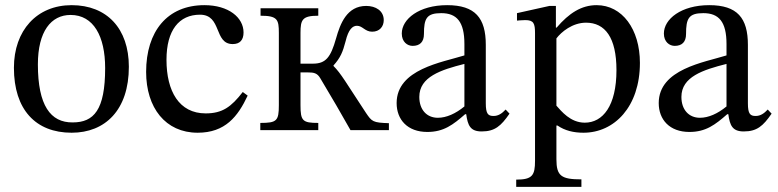

<svg xmlns="http://www.w3.org/2000/svg" viewBox="-20 -505 3018 745"><path d="M258 10C388 10 480 -78 480 -246C480 -394 395 -485 258 -485C123 -485 34 -387 34 -242C34 -80 118 10 258 10ZM262 -30C176 -29 127 -96 127 -255C127 -383 178 -447 254 -447C343 -447 388 -364 388 -241C388 -78 344 -30 262 -30Z M922 -148C877 -90 843 -65 778 -65C675 -65 626 -151 626 -273C626 -388 675 -448 756 -448C842 -448 809 -334 883 -334C911 -334 925 -350 925 -379C925 -437 867 -485 773 -485C629 -485 547 -383 547 -226C547 -87 622 10 747 10C854 10 903 -53 941 -134Z M1215 0V-28C1154 -28 1146 -36 1146 -97V-224H1175C1197 -224 1211 -222 1223 -201C1262 -136 1310 -54 1340 0H1489V-27C1427 -29 1423 -33 1400 -67C1322 -185 1304 -219 1274 -249V-251C1301 -281 1310 -303 1321 -345C1332 -391 1348 -405 1365 -405C1387 -405 1396 -382 1424 -382C1453 -382 1469 -402 1469 -427C1469 -463 1438 -482 1401 -482C1326 -482 1300 -413 1284 -356C1263 -282 1244 -258 1194 -258H1146V-377C1146 -429 1153 -444 1215 -444V-473H991V-444C1057 -444 1062 -429 1062 -377V-97C1062 -36 1054 -28 990 -28V0Z M1638 7C1702 7 1738 -21 1785 -62H1789C1795 -18 1805 5 1849 5C1900 5 1924 -16 1957 -64L1942 -80C1928 -65 1914 -55 1895 -55C1874 -55 1865 -63 1865 -104V-331C1865 -435 1824 -485 1715 -485C1606 -485 1539 -431 1539 -375C1539 -342 1561 -327 1581 -327C1609 -327 1625 -342 1625 -373C1625 -433 1635 -454 1692 -454C1752 -454 1782 -421 1782 -334V-290C1696 -263 1519 -237 1519 -105C1519 -41 1561 7 1638 7ZM1782 -92C1748 -64 1712 -48 1679 -48C1636 -48 1607 -79 1607 -129C1607 -207 1691 -234 1782 -257Z M2236 220V191C2158 191 2139 178 2139 113V-18H2143C2172 2 2206 10 2244 10C2364 10 2463 -91 2463 -261C2463 -392 2394 -485 2295 -485C2236 -485 2188 -454 2140 -398H2137V-482H2112L1986 -454V-425C1986 -425 2005 -427 2018 -427C2051 -427 2056 -414 2056 -376V119C2056 175 2046 192 1983 192V220ZM2249 -29C2193 -29 2158 -74 2139 -95V-356C2158 -381 2201 -417 2254 -417C2328 -417 2372 -359 2372 -233C2372 -94 2319 -29 2249 -29Z M2655 7C2719 7 2755 -21 2802 -62H2806C2812 -18 2822 5 2866 5C2917 5 2941 -16 2974 -64L2959 -80C2945 -65 2931 -55 2912 -55C2891 -55 2882 -63 2882 -104V-331C2882 -435 2841 -485 2732 -485C2623 -485 2556 -431 2556 -375C2556 -342 2578 -327 2598 -327C2626 -327 2642 -342 2642 -373C2642 -433 2652 -454 2709 -454C2769 -454 2799 -421 2799 -334V-290C2713 -263 2536 -237 2536 -105C2536 -41 2578 7 2655 7ZM2799 -92C2765 -64 2729 -48 2696 -48C2653 -48 2624 -79 2624 -129C2624 -207 2708 -234 2799 -257Z"/></svg>

Font: STIX Two Text
Style: Regular
Weight: 400
Designer: Ross Mills, John Hudson & Paul Hanslow, Tiro Typeworks Ltd; with prior portions MicroPress Inc., and Coen Hoffman.
Foundry: Tiro Typeworks Ltd
Version: Version 2.13 b171